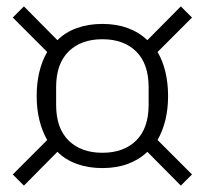

<svg xmlns="http://www.w3.org/2000/svg" viewBox="-20 -650 642 602"><path d="M301 -123Q257 -123 221 -136Q185 -149 160 -174L55 -68L20 -103L128 -211Q112 -239 103.5 -273.5Q95 -308 95 -349Q95 -390 103.5 -425Q112 -460 128 -487L20 -595L55 -630L160 -524Q185 -549 221 -562Q257 -575 301 -575Q345 -575 380.5 -562Q416 -549 442 -524L547 -630L582 -595L474 -487Q490 -460 498.5 -425Q507 -390 507 -349Q507 -308 498.5 -273.5Q490 -239 474 -211L582 -103L547 -68L442 -174Q416 -149 380.5 -136Q345 -123 301 -123ZM301 -171Q368 -171 407 -209.5Q446 -248 446 -321V-377Q446 -450 407 -488.5Q368 -527 301 -527Q234 -527 195 -488.5Q156 -450 156 -377V-321Q156 -248 195 -209.5Q234 -171 301 -171Z"/></svg>

Font: IBM Plex Sans Light
Style: Regular
Weight: 300
Designer: Mike Abbink, Paul van der Laan, Pieter van Rosmalen
Foundry: Bold Monday
Version: Version 3.201